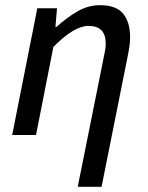

<svg xmlns="http://www.w3.org/2000/svg" viewBox="-20 -521 572 741"><path d="M280 200 380 -298Q384 -317 386 -328.5Q388 -340 388 -353Q388 -387 371.5 -404Q355 -421 321 -421Q294 -421 261 -401.5Q228 -382 186 -340L119 0H27L124 -489H200L194 -417H198Q236 -452 278 -476.5Q320 -501 366 -501Q428 -501 455 -468.5Q482 -436 482 -378Q482 -361 480 -345.5Q478 -330 474 -310L372 200Z"/></svg>

Font: Source Sans 3 ExtraLight Medium
Style: Italic
Weight: 500
Italic angle: -11°
Version: Version 3.052;hotconv 1.1.0;makeotfexe 2.6.0